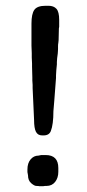

<svg xmlns="http://www.w3.org/2000/svg" viewBox="-20 -618 300 665"><path d="M75 -22V-31Q75 -53 86 -66Q97 -79 113 -79L123 -81H138Q182 -81 182 -36V-23Q182 -2 171 12Q160 26 141 26H136L129 27H116Q114 26 106 26Q99 26 88 16.5Q77 7 77 -11ZM165 -233Q165 -187 156 -164Q150 -149 131 -149H126Q111 -149 104.5 -161.5Q98 -174 98 -203L93 -313V-324L92 -339V-350L91 -387V-398L90 -419V-434L89 -460V-536Q89 -570 99 -584Q109 -598 138 -598H148Q166 -598 175.5 -587.5Q185 -577 185 -549V-525L184 -520L183 -479L182 -469Q181 -465 181 -458V-448Q181 -443 180.5 -439Q180 -435 180 -432L178 -417Q177 -409 177 -403Q177 -397 177 -395L175 -374Q174 -363 174 -356.5Q174 -350 174 -348L168 -269Q167 -254 166 -245Q165 -236 165 -233Z"/></svg>

Font: Stylish
Style: Regular
Weight: 400
Version: Version 1.64